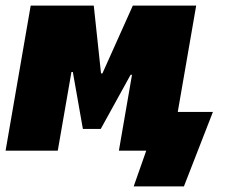

<svg xmlns="http://www.w3.org/2000/svg" viewBox="-24 -540 814 688"><path d="M-4 0H183L232 -282H237L273 -78H337L444 -272H449L402 0H500L455 128H635L739 -139H613L679 -520H452L343 -277H338L312 -520H86Z"/></svg>

Font: Fixel Text 20240404 Black
Style: Italic
Weight: 900
Width: 4
Italic angle: -10°
Designer: AlfaBravo + MacPaw
Foundry: Kyrylo Tkachov, Marchela Mozhyna, Serhii Makarenko, Maria Weinstein, Zakhar Kryvoshyya
Version: Version 1.211;Glyphs 3.2 (3225)